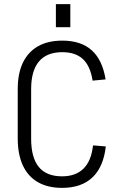

<svg xmlns="http://www.w3.org/2000/svg" viewBox="-20 -904 582 931"><path d="M281 7Q212 7 164 -20.5Q116 -48 91 -101.5Q66 -155 66 -233V-472Q66 -548 91 -600Q116 -652 164 -679.5Q212 -707 282 -707Q373 -707 425 -660Q477 -613 492 -519L429 -513Q418 -584 382 -617.5Q346 -651 282 -651Q207 -651 169 -606Q131 -561 131 -472V-232Q131 -140 168 -94.5Q205 -49 281 -49Q347 -49 385 -86.5Q423 -124 431 -199L493 -194Q482 -95 428.5 -44Q375 7 281 7ZM321 -884V-772H251V-884Z"/></svg>

Font: Pathway Extreme SemiCondensed ExtraLight
Style: Regular
Weight: 250
Width: 4
Version: Version 1.001;gftools[0.9.26]